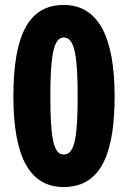

<svg xmlns="http://www.w3.org/2000/svg" viewBox="-20 -744 517 774"><path d="M442 -356C442 -601 373 -724 237 -724C99 -724 34 -609 34 -356C34 -105 103 10 237 10C397 10 442 -145 442 -356ZM183 -356C183 -515 195 -593 237 -593C282 -593 293 -514 293 -356C293 -194 282 -121 237 -121C194 -121 183 -194 183 -356Z"/></svg>

Font: Noto Sans Gujarati UI ExtraCondensed ExtraBold
Style: Regular
Weight: 800
Width: 2
Designer: Jelle Bosma - Monotype Design Team, Universal Thirst
Foundry: Monotype Imaging Inc.
Version: Version 2.106